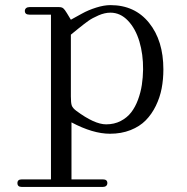

<svg xmlns="http://www.w3.org/2000/svg" viewBox="-20 -528 740 758"><path d="M96.2 -470.2Q78.1 -470.2 78.1 -484.9Q78.1 -491.7 83 -495.8Q87.9 -500 96.2 -500H212.9Q223.6 -500 229.5 -495.4Q235.4 -490.7 244.1 -476.1L259.8 -450.2L303.2 -474.1Q328.6 -488.3 359.6 -498Q390.6 -507.8 416 -507.8Q512.2 -507.8 568.6 -437.7Q625 -367.7 625 -253.9Q625 -214.8 618.2 -179Q611.3 -143.1 595.2 -110.1Q579.1 -77.1 555.4 -53Q531.7 -28.8 495.4 -14.4Q459 0 414.1 0Q346.7 0 262.2 -44.9V180.2H386.2Q403.8 180.2 403.8 194.8Q403.8 201.7 399.2 205.8Q394.5 210 386.2 210H65.9Q48.8 210 48.8 194.8Q48.8 180.2 65.9 180.2H181.2V-470.2ZM259.8 -147Q259.8 -122.1 263.2 -111.8Q266.6 -101.6 280.8 -90.8Q353 -37.1 398.9 -37.1Q431.2 -37.1 456.5 -50.3Q481.9 -63.5 498 -84.5Q514.2 -105.5 524.9 -134.5Q535.6 -163.6 540 -192.9Q544.4 -222.2 544.9 -253.9Q545.4 -313.5 530.3 -364.3Q515.1 -415 485.1 -446.5Q455.1 -478 416 -478Q393.6 -478 368.9 -467.3Q344.2 -456.5 329.1 -445.8Q314 -435.1 289.1 -415L259.8 -391.1Z"/></svg>

Font: Director Light
Style: Regular
Weight: 100
Designer: Ange Degheest & May Jolivet & Justine Herbel
Foundry: Velvetyne Type Foundry
Version: Version 1.000;FEAKit 1.0